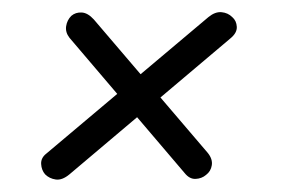

<svg xmlns="http://www.w3.org/2000/svg" viewBox="-20 -353 500 315"><path d="M358 -290 94 -67Q82 -57 71.5 -58.5Q61 -60 54 -67Q48 -74 47.5 -84Q47 -94 56 -101L322 -325Q333 -334 343.5 -333Q354 -332 361 -325Q368 -319 368.5 -309Q369 -299 358 -290ZM134 -321 321 -102Q329 -92 327.5 -82Q326 -72 318 -66Q311 -60 301 -59.5Q291 -59 283 -69L94 -291Q87 -300 88.5 -310Q90 -320 97 -327Q104 -333 114 -332.5Q124 -332 134 -321Z"/></svg>

Font: Edu QLD Beginners
Style: Regular
Weight: 400
Designer: Tina and Corey Anderson
Foundry: Google for Education
Version: Version 1.001